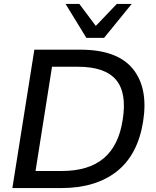

<svg xmlns="http://www.w3.org/2000/svg" viewBox="-20 -958 794 978"><path d="M43 0 155 -705H389Q577 -705 656.5 -607.5Q736 -510 709 -339Q682 -169 574.5 -84.5Q467 0 291 0ZM161 -87H294Q431 -87 508 -151.5Q585 -216 605 -348Q627 -486 570.5 -552Q514 -618 377 -618H245ZM420 -765 314 -938H384L468 -826L575 -938H651L510 -765Z"/></svg>

Font: Mulish SemiBold
Style: Italic
Weight: 600
Italic angle: -9°
Designer: Vernon Adams
Foundry: Vernon Adams
Version: Version 3.603; ttfautohint (v1.8.3)